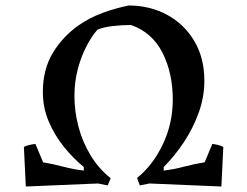

<svg xmlns="http://www.w3.org/2000/svg" viewBox="-20 -675 901 699"><path d="M74 4 67 -140Q74 -144 86 -147Q98 -150 109 -151L137 -84Q169 -79 209 -68.5Q249 -58 285 -54V-67Q247 -98 213 -140Q179 -182 157.5 -232.5Q136 -283 136 -340Q136 -423 173 -483.5Q210 -544 268 -584Q307 -611 353.5 -628Q400 -645 448 -655Q526 -655 588.5 -621Q651 -587 687.5 -525.5Q724 -464 724 -381Q724 -322 703.5 -265Q683 -208 649.5 -157.5Q616 -107 576 -67V-54Q611 -58 651 -68.5Q691 -79 725 -84L753 -151Q763 -150 774.5 -147Q786 -144 793 -140L786 4L524 -7L489 0L479 -27Q537 -74 573 -150Q609 -226 609 -312Q609 -409 571.5 -483Q534 -557 457 -584Q423 -584 389.5 -580Q356 -576 335 -567Q315 -545 295.5 -508Q276 -471 263.5 -424.5Q251 -378 251 -326Q251 -270 265.5 -214.5Q280 -159 309.5 -110Q339 -61 383 -26L372 0L337 -7Z"/></svg>

Font: Labrada Medium
Style: Regular
Weight: 500
Designer: Mercedes Jáuregui
Foundry: Omnibus-Type Team
Version: Version 1.000; ttfautohint (v1.8.4.7-5d5b)